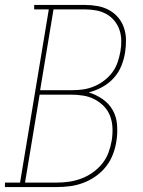

<svg xmlns="http://www.w3.org/2000/svg" viewBox="-57 -755 577 775"><path d="M-37 0V-18H24L140 -717H81V-735H287Q312 -735 337 -730.5Q362 -726 383 -714.5Q404 -703 419.5 -685Q435 -667 443 -644Q451 -621 451.5 -595.5Q452 -570 448 -544Q444 -517 433 -489.5Q422 -462 402 -440Q382 -418 355.5 -403.5Q329 -389 301 -382Q331 -373 357 -355Q383 -337 398 -310.5Q413 -284 415.5 -251Q418 -218 413 -186Q409 -159 399 -132.5Q389 -106 371.5 -83.5Q354 -61 330 -44Q306 -27 279.5 -17Q253 -7 226 -3.5Q199 0 172 0ZM105 -391H234Q256 -391 278 -394Q300 -397 322 -406Q344 -415 363 -429.5Q382 -444 396 -462.5Q410 -481 417.5 -503Q425 -525 429 -547Q433 -569 432.5 -592Q432 -615 425 -635Q418 -655 404.5 -671.5Q391 -688 372 -698.5Q353 -709 331 -713Q309 -717 287 -717H159ZM44 -18H172Q197 -18 221.5 -21.5Q246 -25 270.5 -34Q295 -43 317 -58.5Q339 -74 355.5 -94.5Q372 -115 381 -139.5Q390 -164 394 -188Q398 -213 397 -238.5Q396 -264 387.5 -286.5Q379 -309 362.5 -326Q346 -343 325 -354Q304 -365 279.5 -369Q255 -373 229 -373H103Z"/></svg>

Font: Iosevka Slab Thin
Style: Italic
Weight: 100
Italic angle: -9°
Monospace: yes
Designer: Belleve Invis
Foundry: Belleve Invis
Version: Version 11.1.1; ttfautohint (v1.8.3)